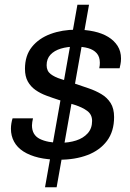

<svg xmlns="http://www.w3.org/2000/svg" viewBox="-20 -743 550 812"><path d="M170.4 49 307.4 -723H356.5L219.5 49ZM230.4 -67.5Q181.4 -67.5 143.3 -76.5Q105.2 -85.6 79 -102.5Q52.8 -119.3 39.5 -143.9Q26.2 -168.5 26.2 -198.5Q26.2 -210 28.2 -221.7Q30.2 -233.4 33.2 -242.6H119.5Q117.6 -234.5 116.4 -226.4Q115.2 -218.4 115.2 -212.7Q115.2 -172.2 148.2 -155.6Q181.3 -139.1 235.1 -139.1Q271.4 -139.1 301.8 -148.8Q332.2 -158.5 350.8 -179.1Q369.5 -199.8 369.5 -231.5Q369.5 -258.7 348.9 -274Q328.2 -289.3 295.9 -299.5Q263.6 -309.6 228.3 -320.5Q202.1 -328.9 176.4 -338.5Q150.7 -348 130.3 -362.3Q109.8 -376.6 97.7 -398.2Q85.6 -419.9 85.6 -451.9Q85.6 -508.1 115 -544.6Q144.4 -581.1 193.7 -599.3Q243 -617.5 302.6 -617.5Q343.2 -617.5 377.8 -609.9Q412.4 -602.3 437.8 -586.8Q463.2 -571.2 477.5 -548.5Q491.8 -525.8 491.8 -495.5Q491.8 -482.7 489.5 -471.3Q487.2 -459.9 485.8 -454.2H399.8Q401.3 -461.1 401.8 -466.9Q402.3 -472.7 402.3 -477.6Q402.3 -502.8 389.1 -517.8Q375.9 -532.8 353 -539.3Q330.1 -545.8 300.1 -545.8Q265.1 -545.8 237.3 -537.4Q209.4 -528.9 193.3 -511.5Q177.2 -494.2 177.2 -467.2Q177.2 -443 194.1 -429.9Q211.1 -416.8 238.1 -408.6Q265.1 -400.4 296.4 -389.4Q325.8 -379.5 354.9 -369.5Q384 -359.6 408.6 -345Q433.2 -330.5 447.9 -307.2Q462.5 -283.9 462.5 -248Q462.5 -187.3 432.4 -147.2Q402.2 -107.1 350.1 -87.3Q298.1 -67.5 230.4 -67.5Z"/></svg>

Font: Archivo Variable SemiBold
Style: Italic
Weight: 600
Italic angle: -10°
Designer: Hector Gatti
Foundry: Omnibus-Type
Version: Version 2.001